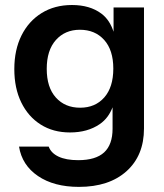

<svg xmlns="http://www.w3.org/2000/svg" viewBox="-20 -527 642 751"><path d="M424.2 -497.7V-402.8C414.8 -431.4 400.2 -456.2 376.2 -474C346.2 -496.3 308 -507.4 261.5 -507.4C216.4 -507.4 176.8 -496.9 143 -476C109.1 -455 82.8 -425.8 64.1 -388.4C45.4 -350.9 36 -307 36 -256.7C36 -207 45 -163.6 63.1 -126.5C81.2 -89.4 106.5 -60.5 139.1 -39.9C171.7 -19.2 209.9 -8.9 253.8 -8.9C299.6 -8.9 338.3 -19.7 369.9 -41.3C394.9 -58.4 410.2 -81.3 420.3 -107.3V-23.4C420.3 17.9 409.3 48.7 387.4 69C365.4 89.3 331.6 99.5 285.7 99.5C254.1 99.5 228.5 94.8 208.8 85.5C189.1 76.1 176.4 63 170.5 46.3H54.4C62.1 94.7 86.8 133.1 128.4 161.4C170.1 189.8 223.5 204 288.6 204C367.4 204 429.5 183.5 475 142.6C520.5 101.6 543.2 45.9 543.2 -24.4V-497.7ZM387.9 -145.9C364.3 -119.1 332.8 -105.7 293.5 -105.7C254.1 -105.7 222.5 -118.9 198.6 -145.4C174.7 -171.9 162.8 -209.3 162.8 -257.7C162.8 -306.1 174.7 -343.7 198.6 -370.5C222.5 -397.2 253.8 -410.6 292.5 -410.6C331.9 -410.6 363.5 -397.4 387.4 -370.9C411.2 -344.5 423.2 -307 423.2 -258.7C423.2 -210.3 411.4 -172.7 387.9 -145.9Z"/></svg>

Font: Diatome Semibold
Style: Regular
Weight: 600
Designer: 15.100.17
Foundry: 15.100.17
Version: Version 1.005;Fontself Maker 3.5.8